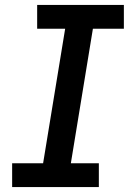

<svg xmlns="http://www.w3.org/2000/svg" viewBox="-20 -755 540 775"><path d="M29 0V-96H154L243 -639H130V-735H480V-639H355L266 -96H379V0Z"/></svg>

Font: Iosevka Curly
Style: Bold Italic
Weight: 700
Italic angle: -9°
Monospace: yes
Designer: Belleve Invis
Foundry: Belleve Invis
Version: Version 22.1.2; ttfautohint (v1.8.4)